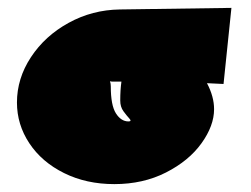

<svg xmlns="http://www.w3.org/2000/svg" viewBox="-20 -456 636 487"><path d="M547 -243 505 -245Q523 -211 523 -179Q523 -137 491 -92.5Q459 -48 401 -18.5Q343 11 270 11Q199 11 142.5 -17Q86 -45 54.5 -92.5Q23 -140 23 -196Q23 -257 58.5 -311Q94 -365 154 -398Q214 -431 284 -432L567 -436ZM285 -201Q285 -228 288 -249H266Q261 -249 259 -250Q261 -244 261 -237Q261 -189 274 -168.5Q287 -148 306 -148Q315 -148 308 -155.5Q301 -163 293 -174Q285 -185 285 -201Z"/></svg>

Font: Ysabeau Black
Style: Regular
Weight: 900
Designer: Christian Thalmann (Catharsis Fonts)
Version: Version 0.003